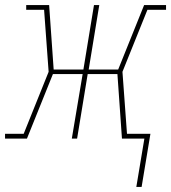

<svg xmlns="http://www.w3.org/2000/svg" viewBox="-52 -550 679 762"><path d="M489 192 521 0H432L414 -256H296L254 0H233L276 -256H158L55 0H-32V-19H42L141 -265L123 -511H52V-530H143L161 -274H279L321 -530H342L300 -274H417L520 -530H607V-511H533L434 -265L452 -19H545L510 192Z"/></svg>

Font: Iosevka Slab Thin Extended
Style: Italic
Weight: 100
Width: 7
Italic angle: -9°
Monospace: yes
Designer: Belleve Invis
Foundry: Belleve Invis
Version: Version 11.1.0; ttfautohint (v1.8.3)